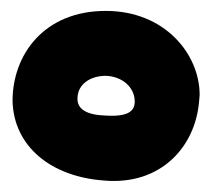

<svg xmlns="http://www.w3.org/2000/svg" viewBox="-20 -747 391 352"><path d="M3 -562C5 -479 73 -423 171 -416C274 -407 338 -477 345 -561C345 -565 346 -569 346 -573C346 -648 282 -727 174 -727C60 -727 3 -646 3 -562ZM122 -566C122 -593 146 -608 174 -608C204 -607 227 -587 227 -561C227 -544 216 -533 176 -535C138 -536 122 -547 122 -566Z"/></svg>

Font: Snowfall
Style: Blk
Weight: 900
Designer: Jasper
Foundry: Cannot Into Space Fonts
Version: Version 0.9